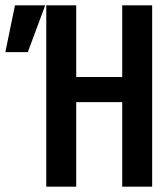

<svg xmlns="http://www.w3.org/2000/svg" viewBox="-81 -714 601 718"><path d="M488 -694V-16H376V-332H204V-16H92V-694H204V-426H376V-694ZM-25 -694H88L23 -519H-61Z"/></svg>

Font: D2Coding ligature
Style: Bold
Weight: 700
Monospace: yes
Designer: Yong-Rak Park; Jeong-Hwan Yoon; Sang-Min Lee;
Foundry: NHN Corporation
Version: Version 1.3.2; Build 20180524